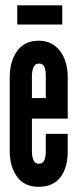

<svg xmlns="http://www.w3.org/2000/svg" viewBox="-20 -712 298 740"><path d="M128.5 8Q74 8 45.8 -30.8Q17.5 -69.5 17.5 -130V-414.5Q17.5 -475 45.8 -515Q74 -555 129 -555Q165.5 -555 190.5 -536.2Q215.5 -517.5 228.2 -486Q241 -454.5 241 -416V-255H103V-128.5Q103 -109 109 -95Q115 -81 129.5 -81Q145 -81 150.8 -94.5Q156.5 -108 156.5 -129V-196H241V-127.5Q241 -65.5 212.8 -28.8Q184.5 8 128.5 8ZM103 -334H156.5V-418.5Q156.5 -440 151.5 -453.5Q146.5 -467 129.5 -467Q115.5 -467 109.2 -453Q103 -439 103 -418.5ZM46.5 -617.5V-691.5H220V-617.5Z"/></svg>

Font: League Gothic SemiCondensed
Style: Regular
Weight: 400
Width: 4
Designer: The League of Moveable Type
Version: Version 2.001